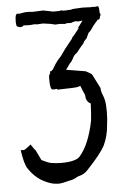

<svg xmlns="http://www.w3.org/2000/svg" viewBox="-54 -588 552 840"><g transform="rotate(-5 222.0 -167.5)"><path d="M169.4 212.4Q143.1 212.4 117.7 200.7Q70.8 181.2 40 134.8Q25.9 116.2 16.6 51.8Q20.5 51.8 23.9 52.2Q27.3 52.7 30.3 52.7Q35.6 52.7 61 31.7V29.8Q78.6 57.1 81.1 57.1Q99.6 95.2 100.8 97.7Q102.1 100.1 103 102.5Q130.9 117.2 146 119.6Q167 123 189 123Q253.9 123 272 101.1Q314 51.8 334.5 -49.3Q337.4 -70.8 339.8 -125Q319.3 -134.8 318.8 -160.2Q317.4 -168.9 313 -176.3Q308.1 -186.5 301.3 -205.1Q297.4 -205.1 290.5 -202.1Q283.7 -199.2 200.7 -197.8L196.8 -201.7Q194.8 -200.2 179.7 -200.2Q168 -200.2 168 -243.2L168.5 -260.7Q172.4 -271 173.8 -271Q174.3 -271 174.3 -270V-280.3L181.2 -280.8Q182.1 -284.7 187.5 -287.6L200.7 -309.6Q203.6 -314.5 214.8 -328.6Q221.2 -335 227.5 -342.3L247.6 -370.6L282.2 -414.1Q285.2 -422.9 290 -424.8Q294.4 -430.2 314.9 -456.5Q315.9 -459 315.9 -459.5Q315.9 -460 315.4 -460Q314 -460 309.6 -454.6L335.4 -489.3L316.9 -487.3Q310.5 -487.3 304.7 -489.3Q293.5 -487.3 284.2 -483.4Q273.9 -483.4 265.6 -483.9Q260.3 -481.4 254.9 -481.4Q251.5 -481.4 248.5 -482.9Q248 -482.4 247.6 -482.4L232.9 -483.4Q226.6 -483.4 218.8 -482.4H215.3Q212.9 -482.4 211.9 -482.9Q196.8 -487.8 161.6 -491.7L139.6 -490.2Q131.3 -490.2 124.5 -491.7Q110.8 -489.7 100.1 -489.7Q86.9 -489.7 77.1 -490.7Q70.8 -484.4 64.5 -484.4Q54.2 -484.4 45.9 -490.7Q45.4 -495.6 44.7 -500.2Q43.9 -504.9 43.9 -508.8L44.4 -519Q44.4 -544.4 55.7 -544.4Q58.1 -544.4 61 -543L83.5 -546.9Q88.9 -547.9 105.5 -547.9Q113.8 -546.4 122.6 -546.4L168 -548.3L211.9 -539.6L239.7 -540Q244.1 -542 247.6 -542Q249.5 -542 252.4 -540H270.5Q274.9 -541 288.6 -541Q295.4 -543.9 302.7 -543.9L340.3 -545.9L379.4 -544.4Q380.9 -545.9 382.8 -545.9Q384.8 -545.9 386.7 -544.4L399.9 -544.9Q402.8 -546.4 404.8 -546.4Q412.6 -546.4 412.6 -530.3L413.1 -516.6Q416.5 -511.7 416.5 -507.8Q416.5 -504.9 413.1 -501.5Q412.1 -488.8 406.2 -487.3L401.9 -487.8Q397.5 -480.5 394.5 -479Q382.8 -466.3 367.7 -443.8Q363.3 -438 357.9 -434.6Q351.6 -422.9 347.7 -412.6Q340.8 -403.8 334.5 -397.9Q331.1 -387.7 323.7 -382.3L323.2 -381.3Q310.1 -366.2 303.2 -356.4Q299.8 -352.1 298.3 -351.1Q284.7 -341.8 278.3 -326.2Q272 -314 263.2 -306.6Q254.9 -293.5 247.1 -284.2L245.1 -281.2L330.1 -267.1Q343.3 -260.3 356 -252L388.2 -188.5Q388.7 -171.9 394.5 -159.7Q406.2 -132.8 406.2 -101.6L406.7 -82Q406.7 -51.8 402.3 -21Q398.9 22 381.3 61Q364.3 96.2 300.8 163.1Q285.2 181.2 262.7 186.5Q256.8 187.5 251.5 190.9Q235.8 200.7 218.3 203.1Q184.6 212.4 169.4 212.4Z"/></g></svg>

Font: Kurland
Style: Regular
Weight: 400
Designer: GGBot
Version: 0.22